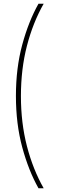

<svg xmlns="http://www.w3.org/2000/svg" viewBox="-20 -852 315 1037"><path d="M188 165Q134 69 100 -57Q66 -183 66 -334Q66 -484 100 -610Q134 -736 188 -832H216Q158 -730 125.5 -604.5Q93 -479 93 -333Q93 -188 125.5 -62.5Q158 63 216 165Z"/></svg>

Font: Noto Sans Gurmukhi ExtraCondensed Thin
Style: Regular
Weight: 100
Width: 2
Designer: Jelle Bosma - Monotype Design Team
Foundry: Monotype Imaging Inc.
Version: Version 2.004; ttfautohint (v1.8.4.7-5d5b)